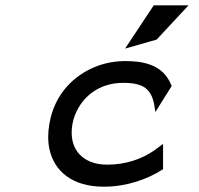

<svg xmlns="http://www.w3.org/2000/svg" viewBox="-20 -692 751 723"><path d="M570 -543 690 -672H559L451 -509ZM565 -270 627 -369 625 -371C595 -449 519 -462 453 -462C416 -462 381 -456 348 -444C259 -411 185 -338 166 -226C160 -192 160 -160 166 -131C184 -48 251 11 371 11C457 11 535 -17 591 -53L594 -55V-150L560 -125C515 -94 455 -72 385 -72C361 -72 340 -75 321 -83C269 -104 240 -153 253 -226C257 -248 265 -268 276 -287C307 -340 364 -380 444 -380C520 -380 554 -358 563 -283Z"/></svg>

Font: Charger Monospace
Style: Regular
Weight: 400
Designer: Jasper
Foundry: Cannot Into Space Fonts
Version: Version 0.980